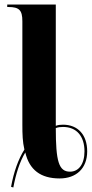

<svg xmlns="http://www.w3.org/2000/svg" viewBox="-20 -780 408 850"><path d="M29 47 39 50C50 -9 67 -64 92 -105C110 -28 160 10 244 10C317 10 366 -34 366 -110C366 -183 325 -228 259 -228C248 -228 237 -227 227 -223V-760H12V-749H17C65 -749 79 -735 79 -686V-228C79 -185 80 -152 88 -118C61 -75 41 -19 29 47ZM290 -20C240 -20 227 -66 227 -213C237 -217 249 -218 259 -218C319 -218 354 -177 354 -110C354 -53 328 -20 290 -20Z"/></svg>

Font: Noto Serif Display ExtraCondensed ExtraBold
Style: Regular
Weight: 800
Width: 2
Designer: Monotype Design Team
Foundry: Monotype Imaging Inc.
Version: Version 2.009